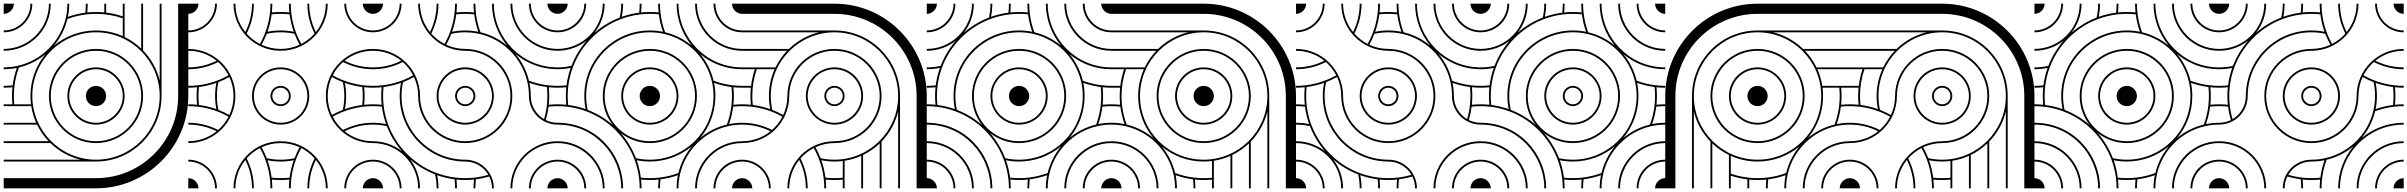

<svg xmlns="http://www.w3.org/2000/svg" viewBox="-20 -1020 13040 1040"><path d="M55 -1000H0V-945C30 -945 55 -970 55 -1000ZM855 -1000H845V-584C829.9 -646.3 798.2 -702.3 755 -746.9V-1000H745V-756.8C718.6 -782.1 688.2 -803.3 655 -819.4V-1000H645V-931.4C616.2 -941.1 586.1 -948 555 -951.7V-1000H545V-952.8C530.2 -954.3 515.2 -955 500 -955C483.1 -955 468 -954.2 452.6 -952.6C454.2 -968.2 455 -984 455 -1000H445C445 -983.6 444.1 -967.3 442.4 -951.4C409.7 -947.2 378 -939.6 347.9 -928.9C353.4 -956 355 -978.3 355 -1000H345C345 -976.7 343.1 -952.6 336.2 -922.2C306.3 -794.3 205.8 -693.3 77.8 -663.8C52.8 -658 26.8 -655 0 -655V-645C24.3 -645 48.1 -647.5 71.1 -652.1C60.4 -622 52.8 -590.3 48.6 -557.6C32.7 -555.9 16.4 -555 0 -555V-545C16 -545 31.9 -545.8 47.4 -547.4C45.8 -531.9 45 -516 45 -500C45 -484.8 45.7 -469.8 47.2 -455H0V-445H149.2C154.2 -413.4 163.2 -383.2 175.9 -355H0V-345H180.6C196.7 -311.8 217.9 -281.4 243.2 -255H0V-245H253.1C297.7 -201.8 353.7 -170.1 416 -155H0V-145H500C696 -145 855 -304 855 -500ZM155 -1000H145C145 -920 80 -855 0 -855V-845C85.6 -845 155 -914.4 155 -1000ZM255 -1000H245C245 -864.8 135.2 -755 0 -755V-745C140.8 -745 255 -859.2 255 -1000ZM555 -500C555 -530.4 530.4 -555 500 -555C469.6 -555 445 -530.4 445 -500C445 -469.6 469.6 -445 500 -445C530.4 -445 555 -469.6 555 -500ZM655 -500C655 -585.6 585.6 -655 500 -655C414.4 -655 345 -585.6 345 -500C345 -414.4 414.4 -345 500 -345C585.6 -345 655 -414.4 655 -500ZM645 -500C645 -420 580 -355 500 -355C420 -355 355 -420 355 -500C355 -580 420 -645 500 -645C580 -645 645 -580 645 -500ZM755 -500C755 -640.8 640.8 -755 500 -755C359.2 -755 245 -640.8 245 -500C245 -359.2 359.2 -245 500 -245C640.8 -245 755 -359.2 755 -500ZM745 -500C745 -364.8 635.2 -255 500 -255C364.8 -255 255 -364.8 255 -500C255 -635.2 364.8 -745 500 -745C635.2 -745 745 -635.2 745 -500ZM1000 -1000H945V-500C945 -254.4 745.6 -55 500 -55H0V0H500C776 0 1000 -224 1000 -500ZM226.6 -726.9C175.9 -666 145 -587.5 145 -500C145 -484.8 146 -469.7 147.8 -455H57.2C55.8 -469.8 55 -484.8 55 -500C55 -517.8 56 -535.3 58.1 -552.5C62.3 -588 70.6 -622.2 82.7 -654.7C136.5 -667.5 185.4 -692.6 226.6 -726.9ZM645 -920.8V-824.1C600.7 -844 551.6 -855 500 -855C414.5 -855 334.7 -824.4 272.4 -772.7C306.9 -814 332.2 -863.3 345.3 -917.3C377.8 -929.4 412 -937.7 447.5 -941.9C464.7 -944 481.2 -945 500 -945C550.8 -945 599.5 -936.5 645 -920.8ZM845 -500C845 -309.6 690.4 -155 500 -155C309.6 -155 155 -309.6 155 -500C155 -695.4 313.5 -845 500 -845C690.4 -845 845 -690.4 845 -500Z M1945 -1000C1945 -970 1970 -945 2000 -945V-1000ZM1000 -945C1030 -945 1055 -970 1055 -1000H1000ZM1000 0H1055C1055 -30 1030 -55 1000 -55ZM1945 0H2000V-55C1970 -55 1945 -30 1945 0ZM1245 0H1255C1255 -58.1 1275.2 -111.4 1309 -153.5C1332.1 -107.2 1345 -55.1 1345 0H1355C1355 -58.2 1340.9 -113.2 1316 -161.8C1336.2 -184.7 1360.6 -203.8 1388 -217.9C1424.3 -153.5 1445 -79.2 1445 0H1455C1455 -16 1454.2 -31.9 1452.6 -47.4C1468.1 -45.8 1484 -45 1500 -45C1516.9 -45 1532 -45.8 1547.4 -47.4C1545.8 -31.8 1545 -16 1545 0H1555C1555 -79.3 1575.7 -153.6 1612.1 -218.1C1639.5 -204 1663.9 -184.9 1684.1 -162C1659.1 -113.4 1645 -58.3 1645 0H1655C1655 -55.2 1668 -107.4 1691.1 -153.7C1724.9 -111.7 1745 -58.2 1745 0H1755C1755 -140.7 1641.8 -255 1500 -255C1359.2 -255 1245 -140.8 1245 0ZM1845 0H1855C1855 -80 1920 -145 2000 -145V-155C1914.4 -155 1845 -85.6 1845 0ZM1000 -145C1080 -145 1145 -80 1145 0H1155C1155 -85.6 1085.6 -155 1000 -155ZM1245 -1000C1245 -859.3 1358.2 -745 1500 -745C1640.8 -745 1755 -859.2 1755 -1000H1745C1745 -941.9 1724.8 -888.6 1691 -846.5C1667.9 -892.8 1655 -944.9 1655 -1000H1645C1645 -941.8 1659.1 -886.8 1684 -838.2C1663.8 -815.3 1639.4 -796.2 1612 -782.1C1575.7 -846.5 1555 -920.8 1555 -1000H1545C1545 -984 1545.8 -968.1 1547.4 -952.6C1531.9 -954.2 1516 -955 1500 -955C1483.1 -955 1468 -954.2 1452.6 -952.6C1454.2 -968.2 1455 -984 1455 -1000H1445C1445 -920.7 1424.3 -846.3 1387.9 -781.9C1360.5 -796 1336.1 -815.1 1315.9 -838C1340.9 -886.6 1355 -941.7 1355 -1000H1345C1345 -944.8 1332 -892.6 1308.9 -846.3C1275.1 -888.3 1255 -941.8 1255 -1000ZM1000 -845C1085.6 -845 1155 -914.4 1155 -1000H1145C1145 -920 1080 -855 1000 -855ZM1845 -1000C1845 -914.4 1914.4 -845 2000 -845V-855C1920 -855 1855 -920 1855 -1000ZM1000 -245C1140.8 -245 1255 -359.2 1255 -500C1255 -640.8 1140.8 -755 1000 -755V-745C1058.1 -745 1111.4 -724.8 1153.4 -691C1107.2 -667.9 1055.1 -655 1000 -655V-645C1058.2 -645 1113.2 -659.1 1161.8 -684C1184.7 -663.8 1203.8 -639.4 1217.9 -612C1153.5 -575.7 1079.2 -555 1000 -555V-545C1016 -545 1031.9 -545.8 1047.4 -547.4C1045.8 -531.8 1045 -516 1045 -500C1045 -484 1045.8 -468.1 1047.4 -452.6C1031.9 -454.2 1016 -455 1000 -455V-445C1079.2 -445 1153.5 -424.3 1217.9 -388C1203.8 -360.6 1184.7 -336.2 1161.8 -316C1113.2 -340.9 1058.2 -355 1000 -355V-345C1055.1 -345 1107.2 -332.1 1153.4 -309C1111.4 -275.2 1058.1 -255 1000 -255ZM1745 -500C1745 -359.2 1859.2 -245 2000 -245V-255C1941.9 -255 1888.6 -275.2 1846.5 -309C1892.8 -332.1 1944.9 -345 2000 -345V-355C1941.8 -355 1886.8 -340.9 1838.2 -316C1815.3 -336.2 1796.2 -360.6 1782.1 -388C1846.5 -424.3 1920.8 -445 2000 -445V-455C1984 -455 1968.1 -454.2 1952.6 -452.6C1954.2 -468.1 1955 -484 1955 -500C1955 -516 1954.2 -531.8 1952.6 -547.4C1968.1 -545.8 1984 -545 2000 -545V-555C1920.8 -555 1846.5 -575.7 1782.1 -612C1796.2 -639.4 1815.3 -663.8 1838.2 -684C1886.8 -659.1 1941.8 -645 2000 -645V-655C1944.9 -655 1892.8 -667.9 1846.5 -691C1888.6 -724.8 1941.9 -745 2000 -745V-755C1859.2 -755 1745 -640.8 1745 -500ZM1455 -500C1455 -525 1474.1 -545 1500 -545C1524.8 -545 1545 -524.8 1545 -500C1545 -475 1525.9 -455 1500 -455C1475.2 -455 1455 -475.2 1455 -500ZM1445 -500C1445 -469.6 1469.6 -445 1500 -445C1531.3 -445 1555 -469.8 1555 -500C1555 -530.4 1530.4 -555 1500 -555C1468.7 -555 1445 -530.2 1445 -500ZM1355 -500C1355 -580.1 1418.9 -645 1500 -645C1580 -645 1645 -580 1645 -500C1645 -419.9 1581.1 -355 1500 -355C1420 -355 1355 -420 1355 -500ZM1345 -500C1345 -414.4 1414.4 -345 1500 -345C1586.5 -345 1655 -414.5 1655 -500C1655 -585.6 1585.6 -655 1500 -655C1413.5 -655 1345 -585.5 1345 -500ZM1428.9 -152.1C1451.9 -147.5 1475.7 -145 1500 -145C1525.2 -145 1548.3 -147.5 1571.1 -152.1C1560.4 -122 1552.8 -90.3 1548.6 -57.6C1532.8 -55.9 1517.4 -55 1500 -55C1483.6 -55 1467.3 -55.9 1451.4 -57.6C1447.2 -90.3 1439.6 -122 1428.9 -152.1ZM1397 -222.3C1428.3 -236.9 1463.2 -245 1500 -245C1536.9 -245 1571.8 -236.9 1603.1 -222.5C1592.4 -203.5 1583.1 -183.7 1575.2 -163.2C1551 -157.8 1526.8 -155 1500 -155C1474.2 -155 1449 -157.8 1424.8 -163.2C1416.9 -183.7 1407.6 -203.4 1397 -222.3ZM1055 -500C1055 -516.4 1055.9 -532.7 1057.6 -548.6C1090.3 -552.8 1122 -560.4 1152.1 -571.1C1147.5 -548.1 1145 -524.3 1145 -500C1145 -475.7 1147.5 -451.9 1152.1 -428.9C1122 -439.6 1090.3 -447.2 1057.6 -451.4C1055.9 -467.3 1055 -483.6 1055 -500ZM1155 -500C1155 -525.8 1157.8 -551 1163.2 -575.2C1183.7 -583.1 1203.4 -592.4 1222.3 -603C1236.9 -571.7 1245 -536.8 1245 -500C1245 -463.2 1236.9 -428.3 1222.3 -397C1203.4 -407.6 1183.7 -416.9 1163.2 -424.8C1157.8 -449 1155 -474.2 1155 -500ZM1428.9 -847.9C1439.6 -878 1447.2 -909.7 1451.4 -942.4C1467.2 -944.1 1482.6 -945 1500 -945C1516.4 -945 1532.7 -944.1 1548.6 -942.4C1552.8 -909.7 1560.4 -878 1571.1 -847.9C1548.1 -852.5 1524.3 -855 1500 -855C1474.8 -855 1451.7 -852.5 1428.9 -847.9ZM1396.9 -777.5C1407.6 -796.5 1416.9 -816.3 1424.8 -836.8C1449 -842.2 1473.2 -845 1500 -845C1525.8 -845 1551 -842.2 1575.2 -836.8C1583.1 -816.3 1592.4 -796.6 1603 -777.7C1571.7 -763.1 1536.8 -755 1500 -755C1463.1 -755 1428.2 -763.1 1396.9 -777.5ZM1755 -500C1755 -536.8 1763.1 -571.7 1777.7 -603C1796.6 -592.4 1816.3 -583.1 1836.8 -575.2C1842.2 -551 1845 -525.8 1845 -500C1845 -474.2 1842.2 -449 1836.8 -424.8C1816.3 -416.9 1796.6 -407.6 1777.7 -397C1763.1 -428.3 1755 -463.2 1755 -500ZM1847.9 -428.9C1852.5 -451.9 1855 -475.7 1855 -500C1855 -524.3 1852.5 -548.1 1847.9 -571.1C1878 -560.4 1909.7 -552.8 1942.4 -548.6C1944.1 -532.7 1945 -516.4 1945 -500C1945 -483.6 1944.1 -467.3 1942.4 -451.4C1909.7 -447.2 1878 -439.6 1847.9 -428.9Z M2055 0C2055 -30 2030 -55 2000 -55V0ZM3000 -55C2970 -55 2945 -30 2945 0H3000ZM3000 -1000H2945C2945 -970 2970 -945 3000 -945ZM2055 -1000H2000V-945C2030 -945 2055 -970 2055 -1000ZM3000 -655C2809.6 -655 2655 -809.6 2655 -1000H2645C2645 -913.4 2676.1 -834 2727.7 -772.3C2686.3 -807 2636.9 -832.4 2582.7 -845.3C2564.8 -893.5 2555 -945.6 2555 -1000H2545C2545 -984 2545.8 -968.2 2547.4 -952.6C2531.8 -954.2 2516 -955 2500 -955C2484 -955 2468.1 -954.2 2452.6 -952.6C2454.2 -968.1 2455 -984 2455 -1000H2445C2445 -920.8 2424.3 -846.5 2388 -782.1C2360.6 -796.2 2336.2 -815.3 2316 -838.2C2340.9 -886.8 2355 -941.8 2355 -1000H2345C2345 -944.9 2332.1 -892.8 2309 -846.5C2275.2 -888.6 2255 -941.9 2255 -1000H2245C2245 -859.2 2359.2 -745 2500 -745C2635.2 -745 2745 -635.2 2745 -500C2745 -364.8 2635.2 -255 2500 -255C2364.8 -255 2255 -364.8 2255 -500C2255 -640.8 2140.8 -755 2000 -755V-745C2058.1 -745 2111.4 -724.8 2153.5 -691C2107.2 -667.9 2055.1 -655 2000 -655V-645C2058.2 -645 2113.2 -659.1 2161.8 -684C2184.7 -663.8 2203.8 -639.4 2217.9 -612C2153.5 -575.7 2079.2 -555 2000 -555V-545C2016 -545 2031.8 -545.8 2047.4 -547.4C2045.8 -531.9 2045 -516 2045 -500C2045 -484 2045.8 -468.1 2047.4 -452.6C2031.8 -454.2 2016 -455 2000 -455V-445C2016.4 -445 2032.7 -444.1 2048.6 -442.4C2052.8 -409.7 2060.4 -378 2071.1 -347.9C2048.1 -352.5 2024.3 -355 2000 -355V-345C2025.8 -345 2051 -342.2 2075.2 -336.8C2094.6 -286.4 2122.7 -240.3 2157.6 -200.4C2114.2 -234.6 2059.5 -255 2000 -255V-245C2135.2 -245 2245 -135.2 2245 0H2255C2255 -59.5 2234.6 -114.2 2200.4 -157.6C2240.3 -122.7 2286.4 -94.6 2336.8 -75.2C2342.2 -51 2345 -25.8 2345 0H2355C2355 -24.3 2352.5 -48.1 2347.9 -71.1C2378 -60.4 2409.7 -52.8 2442.4 -48.6C2444.1 -32.7 2445 -16.4 2445 0H2455C2455 -16 2454.2 -31.8 2452.6 -47.4C2468.1 -45.8 2484 -45 2500 -45C2516 -45 2531.9 -45.8 2547.4 -47.4C2545.8 -31.9 2545 -16 2545 0H2555C2555 -16.4 2555.9 -32.7 2557.6 -48.6C2582.5 -51.8 2606.7 -56.9 2630.2 -63.9C2639.7 -44.6 2645 -22.9 2645 0H2655C2655 -85.6 2585.6 -155 2500 -155C2309.6 -155 2155 -309.6 2155 -500C2155 -525.8 2157.8 -551 2163.2 -575.2C2183.7 -583.1 2203.4 -592.4 2222.3 -603C2236.9 -571.7 2245 -536.8 2245 -500C2245 -359.2 2359.2 -245 2500 -245C2640.8 -245 2755 -359.2 2755 -500C2755 -640.8 2640.8 -755 2500 -755C2463.2 -755 2428.3 -763.1 2397 -777.7C2407.6 -796.6 2416.9 -816.3 2424.8 -836.8C2449 -842.2 2474.2 -845 2500 -845C2663.8 -845 2801 -730.7 2836.2 -577.6C2842 -552.7 2845 -526.7 2845 -500C2845 -414.4 2914.4 -345 3000 -345V-355C2977.1 -355 2955.4 -360.3 2936.1 -369.8C2943.1 -393.3 2948.2 -417.5 2951.4 -442.4C2967.3 -444.1 2983.6 -445 3000 -445V-455C2984 -455 2968.1 -454.2 2952.6 -452.6C2954.2 -468.2 2955 -484 2955 -500C2955 -516 2954.2 -531.9 2952.6 -547.4C2968.1 -545.8 2984 -545 3000 -545V-555C2945.6 -555 2893.5 -564.8 2845.3 -582.7C2832.4 -636.9 2807 -686.3 2772.3 -727.7C2833.9 -676.1 2913.4 -645 3000 -645ZM3000 -155C2914.4 -155 2845 -85.6 2845 0H2855C2855 -80 2920 -145 3000 -145ZM3000 -255C2859.2 -255 2745 -140.8 2745 0H2755C2755 -135.2 2864.8 -245 3000 -245ZM2155 0C2155 -85.6 2085.6 -155 2000 -155V-145C2080 -145 2145 -80 2145 0ZM2155 -1000H2145C2145 -920 2080 -855 2000 -855V-845C2085.6 -845 2155 -914.4 2155 -1000ZM3000 -855C2920 -855 2855 -920 2855 -1000H2845C2845 -914.4 2914.4 -845 3000 -845ZM3000 -755C2864.8 -755 2755 -864.8 2755 -1000H2745C2745 -859.2 2859.2 -745 3000 -745ZM2555 -500C2555 -530.4 2530.4 -555 2500 -555C2469.6 -555 2445 -530.4 2445 -500C2445 -469.6 2469.6 -445 2500 -445C2530.4 -445 2555 -469.6 2555 -500ZM2545 -500C2545 -475.2 2524.8 -455 2500 -455C2475.2 -455 2455 -475.2 2455 -500C2455 -524.8 2475.2 -545 2500 -545C2524.8 -545 2545 -524.8 2545 -500ZM2655 -500C2655 -585.6 2585.6 -655 2500 -655C2414.4 -655 2345 -585.6 2345 -500C2345 -414.4 2414.4 -345 2500 -345C2585.6 -345 2655 -414.4 2655 -500ZM2645 -500C2645 -420 2580 -355 2500 -355C2420 -355 2355 -420 2355 -500C2355 -580 2420 -645 2500 -645C2580 -645 2645 -580 2645 -500ZM2625.3 -72.9C2585.6 -61.3 2543.5 -55 2500 -55C2254.4 -55 2055 -254.4 2055 -500C2055 -516.4 2055.9 -532.7 2057.6 -548.6C2090.3 -552.8 2122 -560.4 2152.1 -571.1C2147.5 -548.1 2145 -524.3 2145 -500C2145 -304 2304 -145 2500 -145C2553.5 -145 2600.2 -116 2625.3 -72.9ZM2571.1 -847.9C2548.1 -852.5 2524.3 -855 2500 -855C2475.7 -855 2451.9 -852.5 2428.9 -847.9C2439.6 -878 2447.2 -909.7 2451.4 -942.4C2467.3 -944.1 2483.6 -945 2500 -945C2516.4 -945 2532.7 -944.1 2548.6 -942.4C2552.8 -909.7 2560.4 -878 2571.1 -847.9ZM2945 -500C2945 -456.5 2938.7 -414.4 2927.1 -374.7C2884 -399.8 2855 -446.5 2855 -500C2855 -524.3 2852.5 -548.1 2847.9 -571.1C2878 -560.4 2909.7 -552.8 2942.4 -548.6C2944.1 -532.7 2945 -516.4 2945 -500Z M3945 -1000C3945 -970 3970 -945 4000 -945V-1000ZM3000 -945C3030 -945 3055 -970 3055 -1000H3000ZM3000 0H3055C3055 -30 3030 -55 3000 -55ZM3945 0H4000V-55C3970 -55 3945 -30 3945 0ZM3000 -445C3018 -445 3035.3 -444 3052.5 -441.9C3088.9 -437.6 3124 -429 3157.2 -416.4C3282.2 -369.2 3373.6 -270.5 3416.4 -157.2C3429 -124 3437.6 -88.9 3441.9 -52.5C3444 -35.3 3445 -18 3445 0H3455C3455 -16 3454.2 -31.9 3452.6 -47.4C3468.1 -45.8 3484 -45 3500 -45C3516 -45 3531.9 -45.8 3547.4 -47.4C3545.8 -31.9 3545 -16 3545 0H3555C3555 -16 3555.9 -32.7 3557.6 -48.6C3590.3 -52.8 3622 -60.4 3652.1 -71.1C3646.6 -44 3645 -22 3645 0H3655C3655 -23 3656.9 -47.4 3663.8 -77.8C3693.7 -205.7 3794.2 -306.7 3922.2 -336.2C3947.2 -342 3973 -345 4000 -345V-355C3976 -355 3951.9 -352.5 3928.9 -347.9C3939.6 -378 3947.2 -409.7 3951.4 -442.4C3967.3 -444.1 3984 -445 4000 -445V-455C3984 -455 3968.1 -454.2 3952.6 -452.6C3954.2 -468.1 3955 -484 3955 -500C3955 -516 3954.2 -531.9 3952.6 -547.4C3968.1 -545.8 3984 -545 4000 -545V-555C3982 -555 3964.7 -556 3947.5 -558.1C3912 -562.3 3877.8 -570.6 3845.3 -582.7C3832.4 -636.7 3807.1 -686 3772.6 -727.3C3833.5 -676.2 3912 -645 4000 -645V-655C3805 -655 3655 -815 3655 -1000H3645C3645 -915 3675.8 -834.5 3727.9 -772.1C3686.5 -806.9 3637 -832.3 3582.7 -845.3C3570.6 -877.8 3562.3 -912 3558.1 -947.5C3556 -964.7 3555 -982 3555 -1000H3545C3545 -984 3545.8 -968.1 3547.4 -952.6C3531.9 -954.2 3516 -955 3500 -955C3484 -955 3468.1 -954.2 3452.6 -952.6C3454.2 -968.1 3455 -984 3455 -1000H3445C3445 -984 3444.1 -967.3 3442.4 -951.4C3409.7 -947.2 3378 -939.6 3347.9 -928.9C3352.5 -951.9 3355 -976 3355 -1000H3345C3345 -974 3342.2 -949 3336.8 -924.8C3286.4 -905.4 3240.3 -877.3 3200.4 -842.4C3234.6 -885.8 3255 -941 3255 -1000H3245C3245 -865 3135 -755 3000 -755V-745C3059 -745 3114.2 -765.4 3157.6 -799.6C3122.7 -759.7 3094.6 -713.6 3075.2 -663.2C3051 -657.8 3026 -655 3000 -655V-645C3024 -645 3048.1 -647.5 3071.1 -652.1C3060.4 -622 3052.8 -590.3 3048.6 -557.6C3032.7 -555.9 3016 -555 3000 -555V-545C3016 -545 3031.9 -545.8 3047.4 -547.4C3045.8 -531.9 3045 -516 3045 -500C3045 -484 3045.8 -468.1 3047.4 -452.6C3031.9 -454.2 3016 -455 3000 -455ZM3845 -1000C3845 -914 3914 -845 4000 -845V-855C3920 -855 3855 -920 3855 -1000ZM3745 -1000C3745 -859 3859 -745 4000 -745V-755C3865 -755 3755 -865 3755 -1000ZM3000 -845C3086 -845 3155 -914 3155 -1000H3145C3145 -920 3080 -855 3000 -855ZM3000 -145C3080 -145 3145 -80 3145 0H3155C3155 -86 3086 -155 3000 -155ZM3000 -245C3135 -245 3245 -135 3245 0H3255C3255 -141 3141 -255 3000 -255ZM3000 -345C3200 -345 3345 -181 3345 0H3355C3355 -187 3206 -355 3000 -355ZM3845 0H3855C3855 -80 3920 -145 4000 -145V-155C3914 -155 3845 -86 3845 0ZM3745 0H3755C3755 -135 3865 -245 4000 -245V-255C3859 -255 3745 -141 3745 0ZM3445 -500C3445 -469.6 3469.6 -445 3500 -445C3530.4 -445 3555 -469.6 3555 -500C3555 -530.4 3530.4 -555 3500 -555C3469.6 -555 3445 -530.4 3445 -500ZM3355 -500C3355 -580 3420 -645 3500 -645C3580 -645 3645 -580 3645 -500C3645 -420 3580 -355 3500 -355C3420 -355 3355 -420 3355 -500ZM3345 -500C3345 -414.4 3414.4 -345 3500 -345C3585.6 -345 3655 -414.4 3655 -500C3655 -585.6 3585.6 -655 3500 -655C3414.4 -655 3345 -585.6 3345 -500ZM3255 -500C3255 -635.2 3364.8 -745 3500 -745C3635.2 -745 3745 -635.2 3745 -500C3745 -364.8 3635.2 -255 3500 -255C3364.8 -255 3255 -364.8 3255 -500ZM3155 -500C3155 -695.4 3314.5 -845 3500 -845C3526.8 -845 3552.8 -842 3577.8 -836.2C3705.8 -806.7 3806.7 -705.8 3836.2 -577.8C3842 -552.8 3845 -526.8 3845 -500C3845 -304.6 3685.5 -155 3500 -155C3474.2 -155 3449 -157.8 3424.8 -163.2C3405.9 -212.4 3377.9 -258.9 3342.2 -299.7C3385.6 -265.5 3440.4 -245 3500 -245C3640.8 -245 3755 -359.2 3755 -500C3755 -640.8 3640.8 -755 3500 -755C3359.2 -755 3245 -640.8 3245 -500C3245 -440.5 3265.4 -385.8 3299.6 -342.4C3260.4 -376.7 3214.6 -405 3163.2 -424.8C3157.8 -449 3155 -474.2 3155 -500ZM3772.4 -272.3C3823.6 -333.2 3855 -412.1 3855 -500C3855 -524.3 3852.5 -548.1 3847.9 -571.1C3878 -560.4 3909.7 -552.8 3942.4 -548.6C3944.1 -532.7 3945 -516.4 3945 -500C3945 -482.2 3944 -464.7 3941.9 -447.5C3937.7 -412 3929.4 -377.8 3917.3 -345.3C3863.1 -332.4 3813.7 -306.9 3772.4 -272.3ZM3428.9 -152.1C3451.9 -147.5 3475.7 -145 3500 -145C3585.7 -145 3666 -176 3728.5 -228.4C3693.5 -186.9 3667.9 -137.2 3654.7 -82.7C3622.2 -70.6 3588 -62.3 3552.5 -58.1C3535.3 -56 3517.8 -55 3500 -55C3483.6 -55 3467.3 -55.9 3451.4 -57.6C3447.2 -90.3 3439.6 -122 3428.9 -152.1ZM3055 -500C3055 -517.8 3056 -535.3 3058.1 -552.5C3062.4 -588.9 3071 -624 3083.6 -657.2C3128.7 -776.4 3223.6 -871.3 3342.8 -916.4C3376 -929 3411.1 -937.6 3447.5 -941.9C3464.7 -944 3482.2 -945 3500 -945C3516.4 -945 3532.7 -944.1 3548.6 -942.4C3552.8 -909.7 3560.4 -878 3571.1 -847.9C3548.1 -852.5 3524.3 -855 3500 -855C3309.1 -855 3145 -701 3145 -500C3145 -475.7 3147.5 -451.9 3152.1 -428.9C3122 -439.6 3090.3 -447.2 3057.6 -451.4C3055.9 -467.3 3055 -483.6 3055 -500Z M4000 -55V0H4055C4055 -30 4030 -55 4000 -55ZM4500 -555C4469.6 -555 4445 -530.4 4445 -500C4445 -469.6 4469.6 -445 4500 -445C4530.4 -445 4555 -469.6 4555 -500C4555 -530.4 4530.4 -555 4500 -555ZM4500 -545C4524.8 -545 4545 -524.8 4545 -500C4545 -475.2 4524.8 -455 4500 -455C4475.2 -455 4455 -475.2 4455 -500C4455 -524.8 4475.2 -545 4500 -545ZM4500 -655C4414.4 -655 4345 -585.6 4345 -500C4345 -414.4 4414.4 -345 4500 -345C4585.6 -345 4655 -414.4 4655 -500C4655 -585.6 4585.6 -655 4500 -655ZM4500 -645C4580 -645 4645 -580 4645 -500C4645 -420 4580 -355 4500 -355C4420 -355 4355 -420 4355 -500C4355 -580 4420 -645 4500 -645ZM4000 -855V-845H4416C4353.7 -829.9 4297.7 -798.2 4253.1 -755H4000V-745H4243.2C4217.9 -718.6 4196.7 -688.2 4180.6 -655H4000V-645H4068.6C4058.9 -616.2 4052 -586.1 4048.3 -555H4000V-545H4047.2C4045.7 -530.2 4045 -515.2 4045 -500C4045 -484 4045.8 -468.2 4047.4 -452.6C4031.9 -454.2 4016 -455 4000 -455V-445C4079.2 -445 4153.5 -424.3 4217.9 -388C4203.8 -360.6 4184.7 -336.2 4161.8 -316C4113.2 -340.9 4058.2 -355 4000 -355V-345C4055.1 -345 4107.2 -332.1 4153.5 -309C4111.4 -275.2 4058.1 -255 4000 -255V-245C4140.8 -245 4255 -359.2 4255 -500C4255 -635.2 4364.8 -745 4500 -745C4635.2 -745 4745 -635.2 4745 -500C4745 -364.8 4635.2 -255 4500 -255C4359.2 -255 4245 -140.8 4245 0H4255C4255 -58.1 4275.2 -111.4 4309 -153.5C4332.1 -107.2 4345 -55.1 4345 0H4355C4355 -58.2 4340.9 -113.2 4316 -161.8C4336.2 -184.7 4360.6 -203.8 4388 -217.9C4424.3 -153.5 4445 -79.2 4445 0H4455C4455 -16 4454.2 -31.9 4452.6 -47.4C4468.1 -45.8 4484 -45 4500 -45C4515.2 -45 4530.2 -45.7 4545 -47.2V0H4555V-149.2C4586.6 -154.2 4616.8 -163.2 4645 -175.9V0H4655V-180.6C4688.2 -196.7 4718.6 -217.9 4745 -243.2V0H4755V-253.1C4798.2 -297.7 4829.9 -353.7 4845 -416V0H4855V-500C4855 -696 4696 -855 4500 -855ZM4000 -1000V-945H4500C4745.6 -945 4945 -745.6 4945 -500V0H5000V-500C5000 -776 4776 -1000 4500 -1000ZM4079.2 -645H4175.9C4156 -600.7 4145 -551.6 4145 -500C4145 -475.7 4147.5 -451.9 4152.1 -428.9C4122 -439.6 4090.3 -447.2 4057.6 -451.4C4055.9 -467.3 4055 -483.6 4055 -500C4055 -550.8 4063.5 -599.5 4079.2 -645ZM4500 -845C4690.4 -845 4845 -690.4 4845 -500C4845 -309.6 4690.4 -155 4500 -155C4474.2 -155 4449 -157.8 4424.8 -163.2C4416.9 -183.7 4407.6 -203.4 4397 -222.3C4428.3 -236.9 4463.2 -245 4500 -245C4640.8 -245 4755 -359.2 4755 -500C4755 -640.8 4640.8 -755 4500 -755C4359.2 -755 4245 -640.8 4245 -500C4245 -463.2 4236.9 -428.3 4222.3 -397C4203.4 -407.6 4183.7 -416.9 4163.2 -424.8C4157.8 -449 4155 -474.2 4155 -500C4155 -690.4 4309.6 -845 4500 -845ZM4428.9 -152.1C4451.9 -147.5 4475.7 -145 4500 -145C4515.2 -145 4530.3 -146 4545 -147.8V-57.2C4530.2 -55.8 4515.2 -55 4500 -55C4483.6 -55 4467.3 -55.9 4451.4 -57.6C4447.2 -90.3 4439.6 -122 4428.9 -152.1ZM4000 -155V-145C4080 -145 4145 -80 4145 0H4155C4155 -85.6 4085.6 -155 4000 -155Z M5945 -1000C5945 -970 5970 -945 6000 -945V-1000ZM5000 -945C5030 -945 5055 -970 5055 -1000H5000ZM5000 0H5055C5055 -30 5030 -55 5000 -55ZM5945 0H6000V-55C5970 -55 5945 -30 5945 0ZM5000 -445C5018 -445 5035.3 -444 5052.5 -441.9C5088.9 -437.6 5124 -429 5157.2 -416.4C5282.2 -369.2 5373.6 -270.5 5416.4 -157.2C5429 -124 5437.6 -88.9 5441.9 -52.5C5444 -35.3 5445 -18 5445 0H5455C5455 -16 5454.2 -31.9 5452.6 -47.4C5468.1 -45.8 5484 -45 5500 -45C5516 -45 5531.9 -45.8 5547.4 -47.4C5545.8 -31.9 5545 -16 5545 0H5555C5555 -16 5555.9 -32.7 5557.6 -48.6C5590.3 -52.8 5622 -60.4 5652.1 -71.1C5646.6 -44 5645 -22 5645 0H5655C5655 -23 5656.9 -47.4 5663.8 -77.8C5693.7 -205.7 5794.2 -306.7 5922.2 -336.2C5947.2 -342 5973 -345 6000 -345V-355C5976 -355 5951.9 -352.5 5928.9 -347.9C5939.6 -378 5947.2 -409.7 5951.4 -442.4C5967.3 -444.1 5984 -445 6000 -445V-455C5984 -455 5968.1 -454.2 5952.6 -452.6C5954.2 -468.1 5955 -484 5955 -500C5955 -516 5954.2 -531.9 5952.6 -547.4C5968.1 -545.8 5984 -545 6000 -545V-555C5982 -555 5964.7 -556 5947.5 -558.1C5912 -562.3 5877.8 -570.6 5845.3 -582.7C5832.4 -636.7 5807.1 -686 5772.6 -727.3C5833.5 -676.2 5912 -645 6000 -645V-655C5805 -655 5655 -815 5655 -1000H5645C5645 -915 5675.8 -834.5 5727.9 -772.1C5686.5 -806.9 5637 -832.3 5582.7 -845.3C5570.6 -877.8 5562.3 -912 5558.1 -947.5C5556 -964.7 5555 -982 5555 -1000H5545C5545 -984 5545.8 -968.1 5547.4 -952.6C5531.9 -954.2 5516 -955 5500 -955C5484 -955 5468.1 -954.2 5452.6 -952.6C5454.2 -968.1 5455 -984 5455 -1000H5445C5445 -984 5444.1 -967.3 5442.4 -951.4C5409.7 -947.2 5378 -939.6 5347.9 -928.9C5352.5 -951.9 5355 -976 5355 -1000H5345C5345 -974 5342.2 -949 5336.8 -924.8C5286.4 -905.4 5240.3 -877.3 5200.4 -842.4C5234.6 -885.8 5255 -941 5255 -1000H5245C5245 -865 5135 -755 5000 -755V-745C5059 -745 5114.2 -765.4 5157.6 -799.6C5122.7 -759.7 5094.6 -713.6 5075.2 -663.2C5051 -657.8 5026 -655 5000 -655V-645C5024 -645 5048.1 -647.5 5071.1 -652.1C5060.4 -622 5052.8 -590.3 5048.6 -557.6C5032.7 -555.9 5016 -555 5000 -555V-545C5016 -545 5031.9 -545.8 5047.4 -547.4C5045.8 -531.9 5045 -516 5045 -500C5045 -484 5045.8 -468.1 5047.4 -452.6C5031.9 -454.2 5016 -455 5000 -455ZM5845 -1000C5845 -914 5914 -845 6000 -845V-855C5920 -855 5855 -920 5855 -1000ZM5745 -1000C5745 -859 5859 -745 6000 -745V-755C5865 -755 5755 -865 5755 -1000ZM5000 -845C5086 -845 5155 -914 5155 -1000H5145C5145 -920 5080 -855 5000 -855ZM5000 -145C5080 -145 5145 -80 5145 0H5155C5155 -86 5086 -155 5000 -155ZM5000 -245C5135 -245 5245 -135 5245 0H5255C5255 -141 5141 -255 5000 -255ZM5000 -345C5200 -345 5345 -181 5345 0H5355C5355 -187 5206 -355 5000 -355ZM5845 0H5855C5855 -80 5920 -145 6000 -145V-155C5914 -155 5845 -86 5845 0ZM5745 0H5755C5755 -135 5865 -245 6000 -245V-255C5859 -255 5745 -141 5745 0ZM5445 -500C5445 -469.6 5469.6 -445 5500 -445C5530.4 -445 5555 -469.6 5555 -500C5555 -530.4 5530.4 -555 5500 -555C5469.6 -555 5445 -530.4 5445 -500ZM5355 -500C5355 -580 5420 -645 5500 -645C5580 -645 5645 -580 5645 -500C5645 -420 5580 -355 5500 -355C5420 -355 5355 -420 5355 -500ZM5345 -500C5345 -414.4 5414.4 -345 5500 -345C5585.6 -345 5655 -414.4 5655 -500C5655 -585.6 5585.6 -655 5500 -655C5414.4 -655 5345 -585.6 5345 -500ZM5255 -500C5255 -635.2 5364.8 -745 5500 -745C5635.2 -745 5745 -635.2 5745 -500C5745 -364.8 5635.2 -255 5500 -255C5364.8 -255 5255 -364.8 5255 -500ZM5155 -500C5155 -695.4 5314.5 -845 5500 -845C5526.8 -845 5552.8 -842 5577.8 -836.2C5705.8 -806.7 5806.7 -705.8 5836.2 -577.8C5842 -552.8 5845 -526.8 5845 -500C5845 -304.6 5685.5 -155 5500 -155C5474.2 -155 5449 -157.8 5424.8 -163.2C5405.9 -212.4 5377.9 -258.9 5342.2 -299.7C5385.6 -265.5 5440.4 -245 5500 -245C5640.8 -245 5755 -359.2 5755 -500C5755 -640.8 5640.8 -755 5500 -755C5359.2 -755 5245 -640.8 5245 -500C5245 -440.5 5265.4 -385.8 5299.6 -342.4C5260.4 -376.7 5214.6 -405 5163.2 -424.8C5157.8 -449 5155 -474.2 5155 -500ZM5772.4 -272.3C5823.6 -333.2 5855 -412.1 5855 -500C5855 -524.3 5852.5 -548.1 5847.9 -571.1C5878 -560.4 5909.7 -552.8 5942.4 -548.6C5944.1 -532.7 5945 -516.4 5945 -500C5945 -482.2 5944 -464.7 5941.9 -447.5C5937.7 -412 5929.4 -377.8 5917.3 -345.3C5863.1 -332.4 5813.7 -306.9 5772.4 -272.3ZM5428.9 -152.1C5451.9 -147.5 5475.7 -145 5500 -145C5585.7 -145 5666 -176 5728.5 -228.4C5693.5 -186.9 5667.9 -137.2 5654.7 -82.7C5622.2 -70.6 5588 -62.3 5552.5 -58.1C5535.3 -56 5517.8 -55 5500 -55C5483.6 -55 5467.3 -55.9 5451.4 -57.6C5447.2 -90.3 5439.6 -122 5428.9 -152.1ZM5055 -500C5055 -517.8 5056 -535.3 5058.1 -552.5C5062.4 -588.9 5071 -624 5083.6 -657.2C5128.7 -776.4 5223.6 -871.3 5342.8 -916.4C5376 -929 5411.1 -937.6 5447.5 -941.9C5464.7 -944 5482.2 -945 5500 -945C5516.4 -945 5532.7 -944.1 5548.6 -942.4C5552.8 -909.7 5560.4 -878 5571.1 -847.9C5548.1 -852.5 5524.3 -855 5500 -855C5309.1 -855 5145 -701 5145 -500C5145 -475.7 5147.5 -451.9 5152.1 -428.9C5122 -439.6 5090.3 -447.2 5057.6 -451.4C5055.9 -467.3 5055 -483.6 5055 -500Z M6000 -55V0H6055C6055 -30 6030 -55 6000 -55ZM6000 -855V-845H6416C6353.7 -829.9 6297.7 -798.2 6253.1 -755H6000V-745H6243.2C6217.9 -718.6 6196.7 -688.2 6180.6 -655H6000V-645H6068.6C6058.9 -616.2 6052 -586.1 6048.3 -555H6000V-545H6047.2C6045.7 -530.2 6045 -515.2 6045 -500C6045 -483.1 6045.8 -468 6047.4 -452.6C6031.8 -454.2 6016 -455 6000 -455V-445C6016.4 -445 6032.7 -444.1 6048.6 -442.4C6052.8 -409.7 6060.4 -378 6071.1 -347.9C6044 -353.4 6021.7 -355 6000 -355V-345C6023.3 -345 6047.4 -343.1 6077.8 -336.2C6205.7 -306.3 6306.7 -205.8 6336.2 -77.8C6342 -52.8 6345 -26.8 6345 0H6355C6355 -24.3 6352.5 -48.1 6347.9 -71.1C6378 -60.4 6409.7 -52.8 6442.4 -48.6C6444.1 -32.7 6445 -16.4 6445 0H6455C6455 -16 6454.2 -31.9 6452.6 -47.4C6468.1 -45.8 6484 -45 6500 -45C6515.2 -45 6530.2 -45.7 6545 -47.2V0H6555V-149.2C6586.6 -154.2 6616.8 -163.2 6645 -175.9V0H6655V-180.6C6688.2 -196.7 6718.6 -217.9 6745 -243.2V0H6755V-253.1C6798.2 -297.7 6829.9 -353.7 6845 -416V0H6855V-500C6855 -696 6696 -855 6500 -855ZM6000 -155V-145C6080 -145 6145 -80 6145 0H6155C6155 -85.6 6085.6 -155 6000 -155ZM6000 -255V-245C6135.2 -245 6245 -135.2 6245 0H6255C6255 -140.8 6140.8 -255 6000 -255ZM6500 -555C6469.6 -555 6445 -530.4 6445 -500C6445 -469.6 6469.6 -445 6500 -445C6530.4 -445 6555 -469.6 6555 -500C6555 -530.4 6530.4 -555 6500 -555ZM6500 -655C6414.4 -655 6345 -585.6 6345 -500C6345 -414.4 6414.4 -345 6500 -345C6585.6 -345 6655 -414.4 6655 -500C6655 -585.6 6585.6 -655 6500 -655ZM6500 -645C6580 -645 6645 -580 6645 -500C6645 -420 6580 -355 6500 -355C6420 -355 6355 -420 6355 -500C6355 -580 6420 -645 6500 -645ZM6500 -755C6359.2 -755 6245 -640.8 6245 -500C6245 -359.2 6359.2 -245 6500 -245C6640.8 -245 6755 -359.2 6755 -500C6755 -640.8 6640.8 -755 6500 -755ZM6500 -745C6635.2 -745 6745 -635.2 6745 -500C6745 -364.8 6635.2 -255 6500 -255C6364.8 -255 6255 -364.8 6255 -500C6255 -635.2 6364.8 -745 6500 -745ZM6000 -1000V-945H6500C6745.6 -945 6945 -745.6 6945 -500V0H7000V-500C7000 -776 6776 -1000 6500 -1000ZM6273.1 -226.6C6334 -175.9 6412.5 -145 6500 -145C6515.2 -145 6530.3 -146 6545 -147.8V-57.2C6530.2 -55.8 6515.2 -55 6500 -55C6482.2 -55 6464.7 -56 6447.5 -58.1C6412 -62.3 6377.8 -70.6 6345.3 -82.7C6332.5 -136.5 6307.4 -185.4 6273.1 -226.6ZM6079.2 -645H6175.9C6156 -600.7 6145 -551.6 6145 -500C6145 -414.5 6175.6 -334.7 6227.3 -272.4C6186 -306.9 6136.7 -332.2 6082.7 -345.3C6070.6 -377.8 6062.3 -412 6058.1 -447.5C6056 -464.7 6055 -481.2 6055 -500C6055 -550.8 6063.5 -599.5 6079.2 -645ZM6500 -845C6690.4 -845 6845 -690.4 6845 -500C6845 -309.6 6690.4 -155 6500 -155C6304.6 -155 6155 -313.5 6155 -500C6155 -690.4 6309.6 -845 6500 -845Z M7055 0C7055 -30 7030 -55 7000 -55V0ZM8000 -55C7970 -55 7945 -30 7945 0H8000ZM8000 -1000H7945C7945 -970 7970 -945 8000 -945ZM7055 -1000H7000V-945C7030 -945 7055 -970 7055 -1000ZM8000 -655C7809.6 -655 7655 -809.6 7655 -1000H7645C7645 -913.4 7676.1 -834 7727.7 -772.3C7686.3 -807 7636.9 -832.4 7582.7 -845.3C7564.8 -893.5 7555 -945.6 7555 -1000H7545C7545 -984 7545.8 -968.2 7547.4 -952.6C7531.8 -954.2 7516 -955 7500 -955C7484 -955 7468.1 -954.2 7452.6 -952.6C7454.2 -968.1 7455 -984 7455 -1000H7445C7445 -920.8 7424.3 -846.5 7388 -782.1C7360.6 -796.2 7336.2 -815.3 7316 -838.2C7340.9 -886.8 7355 -941.8 7355 -1000H7345C7345 -944.9 7332.1 -892.8 7309 -846.5C7275.2 -888.6 7255 -941.9 7255 -1000H7245C7245 -859.2 7359.2 -745 7500 -745C7635.2 -745 7745 -635.2 7745 -500C7745 -364.8 7635.2 -255 7500 -255C7364.8 -255 7255 -364.8 7255 -500C7255 -640.8 7140.8 -755 7000 -755V-745C7058.1 -745 7111.4 -724.8 7153.5 -691C7107.2 -667.9 7055.1 -655 7000 -655V-645C7058.2 -645 7113.2 -659.1 7161.8 -684C7184.7 -663.8 7203.8 -639.4 7217.9 -612C7153.5 -575.7 7079.2 -555 7000 -555V-545C7016 -545 7031.8 -545.8 7047.4 -547.4C7045.8 -531.9 7045 -516 7045 -500C7045 -484 7045.8 -468.1 7047.4 -452.6C7031.8 -454.2 7016 -455 7000 -455V-445C7016.4 -445 7032.7 -444.1 7048.6 -442.4C7052.8 -409.7 7060.4 -378 7071.1 -347.9C7048.1 -352.5 7024.3 -355 7000 -355V-345C7025.8 -345 7051 -342.2 7075.2 -336.8C7094.6 -286.4 7122.7 -240.3 7157.6 -200.4C7114.2 -234.6 7059.5 -255 7000 -255V-245C7135.2 -245 7245 -135.2 7245 0H7255C7255 -59.5 7234.6 -114.2 7200.4 -157.6C7240.3 -122.7 7286.4 -94.6 7336.8 -75.2C7342.2 -51 7345 -25.8 7345 0H7355C7355 -24.3 7352.5 -48.1 7347.9 -71.1C7378 -60.4 7409.7 -52.8 7442.4 -48.6C7444.1 -32.7 7445 -16.4 7445 0H7455C7455 -16 7454.2 -31.8 7452.6 -47.4C7468.1 -45.8 7484 -45 7500 -45C7516 -45 7531.9 -45.8 7547.4 -47.4C7545.8 -31.9 7545 -16 7545 0H7555C7555 -16.4 7555.9 -32.7 7557.6 -48.6C7582.5 -51.8 7606.7 -56.9 7630.2 -63.9C7639.7 -44.6 7645 -22.9 7645 0H7655C7655 -85.6 7585.6 -155 7500 -155C7309.6 -155 7155 -309.6 7155 -500C7155 -525.8 7157.8 -551 7163.2 -575.2C7183.7 -583.1 7203.4 -592.4 7222.3 -603C7236.9 -571.7 7245 -536.8 7245 -500C7245 -359.2 7359.2 -245 7500 -245C7640.8 -245 7755 -359.2 7755 -500C7755 -640.8 7640.8 -755 7500 -755C7463.2 -755 7428.3 -763.1 7397 -777.7C7407.6 -796.6 7416.9 -816.3 7424.8 -836.8C7449 -842.2 7474.2 -845 7500 -845C7663.8 -845 7801 -730.7 7836.2 -577.6C7842 -552.7 7845 -526.7 7845 -500C7845 -414.4 7914.4 -345 8000 -345V-355C7977.1 -355 7955.4 -360.3 7936.1 -369.8C7943.1 -393.3 7948.2 -417.5 7951.4 -442.4C7967.3 -444.1 7983.6 -445 8000 -445V-455C7984 -455 7968.1 -454.2 7952.6 -452.6C7954.2 -468.2 7955 -484 7955 -500C7955 -516 7954.2 -531.9 7952.6 -547.4C7968.1 -545.8 7984 -545 8000 -545V-555C7945.6 -555 7893.5 -564.8 7845.3 -582.7C7832.4 -636.9 7807 -686.3 7772.3 -727.7C7833.9 -676.1 7913.4 -645 8000 -645ZM8000 -155C7914.4 -155 7845 -85.6 7845 0H7855C7855 -80 7920 -145 8000 -145ZM8000 -255C7859.2 -255 7745 -140.8 7745 0H7755C7755 -135.2 7864.8 -245 8000 -245ZM7155 0C7155 -85.6 7085.6 -155 7000 -155V-145C7080 -145 7145 -80 7145 0ZM7155 -1000H7145C7145 -920 7080 -855 7000 -855V-845C7085.6 -845 7155 -914.4 7155 -1000ZM8000 -855C7920 -855 7855 -920 7855 -1000H7845C7845 -914.4 7914.4 -845 8000 -845ZM8000 -755C7864.8 -755 7755 -864.8 7755 -1000H7745C7745 -859.2 7859.2 -745 8000 -745ZM7555 -500C7555 -530.4 7530.4 -555 7500 -555C7469.6 -555 7445 -530.4 7445 -500C7445 -469.6 7469.6 -445 7500 -445C7530.4 -445 7555 -469.6 7555 -500ZM7545 -500C7545 -475.2 7524.8 -455 7500 -455C7475.2 -455 7455 -475.2 7455 -500C7455 -524.8 7475.2 -545 7500 -545C7524.8 -545 7545 -524.8 7545 -500ZM7655 -500C7655 -585.6 7585.6 -655 7500 -655C7414.4 -655 7345 -585.6 7345 -500C7345 -414.4 7414.4 -345 7500 -345C7585.6 -345 7655 -414.4 7655 -500ZM7645 -500C7645 -420 7580 -355 7500 -355C7420 -355 7355 -420 7355 -500C7355 -580 7420 -645 7500 -645C7580 -645 7645 -580 7645 -500ZM7625.3 -72.9C7585.6 -61.3 7543.5 -55 7500 -55C7254.4 -55 7055 -254.4 7055 -500C7055 -516.4 7055.9 -532.7 7057.6 -548.6C7090.3 -552.8 7122 -560.4 7152.1 -571.1C7147.5 -548.1 7145 -524.3 7145 -500C7145 -304 7304 -145 7500 -145C7553.5 -145 7600.2 -116 7625.3 -72.9ZM7571.1 -847.9C7548.1 -852.5 7524.3 -855 7500 -855C7475.7 -855 7451.9 -852.5 7428.9 -847.9C7439.6 -878 7447.2 -909.7 7451.4 -942.4C7467.3 -944.1 7483.6 -945 7500 -945C7516.4 -945 7532.7 -944.1 7548.6 -942.4C7552.8 -909.7 7560.4 -878 7571.1 -847.9ZM7945 -500C7945 -456.5 7938.7 -414.4 7927.1 -374.7C7884 -399.8 7855 -446.5 7855 -500C7855 -524.3 7852.5 -548.1 7847.9 -571.1C7878 -560.4 7909.7 -552.8 7942.4 -548.6C7944.1 -532.7 7945 -516.4 7945 -500Z M8945 -1000C8945 -970 8970 -945 9000 -945V-1000ZM8000 -945C8030 -945 8055 -970 8055 -1000H8000ZM8000 0H8055C8055 -30 8030 -55 8000 -55ZM8945 0H9000V-55C8970 -55 8945 -30 8945 0ZM8000 -445C8018 -445 8035.3 -444 8052.5 -441.9C8088.9 -437.6 8124 -429 8157.2 -416.4C8282.2 -369.2 8373.6 -270.5 8416.4 -157.2C8429 -124 8437.6 -88.9 8441.9 -52.5C8444 -35.3 8445 -18 8445 0H8455C8455 -16 8454.2 -31.9 8452.6 -47.4C8468.1 -45.8 8484 -45 8500 -45C8516 -45 8531.9 -45.8 8547.4 -47.4C8545.8 -31.9 8545 -16 8545 0H8555C8555 -16 8555.9 -32.7 8557.6 -48.6C8590.3 -52.8 8622 -60.4 8652.1 -71.1C8646.6 -44 8645 -22 8645 0H8655C8655 -23 8656.9 -47.4 8663.8 -77.8C8693.7 -205.7 8794.2 -306.7 8922.2 -336.2C8947.2 -342 8973 -345 9000 -345V-355C8976 -355 8951.9 -352.5 8928.9 -347.9C8939.6 -378 8947.2 -409.7 8951.4 -442.4C8967.3 -444.1 8984 -445 9000 -445V-455C8984 -455 8968.1 -454.2 8952.6 -452.6C8954.2 -468.1 8955 -484 8955 -500C8955 -516 8954.2 -531.9 8952.6 -547.4C8968.1 -545.8 8984 -545 9000 -545V-555C8982 -555 8964.7 -556 8947.5 -558.1C8912 -562.3 8877.8 -570.6 8845.3 -582.7C8832.4 -636.7 8807.1 -686 8772.6 -727.3C8833.5 -676.2 8912 -645 9000 -645V-655C8805 -655 8655 -815 8655 -1000H8645C8645 -915 8675.8 -834.5 8727.9 -772.1C8686.5 -806.9 8637 -832.3 8582.7 -845.3C8570.6 -877.8 8562.3 -912 8558.1 -947.5C8556 -964.7 8555 -982 8555 -1000H8545C8545 -984 8545.8 -968.1 8547.4 -952.6C8531.9 -954.2 8516 -955 8500 -955C8484 -955 8468.1 -954.2 8452.6 -952.6C8454.2 -968.1 8455 -984 8455 -1000H8445C8445 -984 8444.1 -967.3 8442.4 -951.4C8409.7 -947.2 8378 -939.6 8347.9 -928.9C8352.5 -951.9 8355 -976 8355 -1000H8345C8345 -974 8342.2 -949 8336.8 -924.8C8286.4 -905.4 8240.3 -877.3 8200.4 -842.4C8234.6 -885.8 8255 -941 8255 -1000H8245C8245 -865 8135 -755 8000 -755V-745C8059 -745 8114.2 -765.4 8157.6 -799.6C8122.7 -759.7 8094.6 -713.6 8075.2 -663.2C8051 -657.8 8026 -655 8000 -655V-645C8024 -645 8048.1 -647.5 8071.1 -652.1C8060.4 -622 8052.8 -590.3 8048.6 -557.6C8032.7 -555.9 8016 -555 8000 -555V-545C8016 -545 8031.9 -545.8 8047.4 -547.4C8045.8 -531.9 8045 -516 8045 -500C8045 -484 8045.8 -468.1 8047.4 -452.6C8031.9 -454.2 8016 -455 8000 -455ZM8845 -1000C8845 -914 8914 -845 9000 -845V-855C8920 -855 8855 -920 8855 -1000ZM8745 -1000C8745 -859 8859 -745 9000 -745V-755C8865 -755 8755 -865 8755 -1000ZM8000 -845C8086 -845 8155 -914 8155 -1000H8145C8145 -920 8080 -855 8000 -855ZM8000 -145C8080 -145 8145 -80 8145 0H8155C8155 -86 8086 -155 8000 -155ZM8000 -245C8135 -245 8245 -135 8245 0H8255C8255 -141 8141 -255 8000 -255ZM8000 -345C8200 -345 8345 -181 8345 0H8355C8355 -187 8206 -355 8000 -355ZM8845 0H8855C8855 -80 8920 -145 9000 -145V-155C8914 -155 8845 -86 8845 0ZM8745 0H8755C8755 -135 8865 -245 9000 -245V-255C8859 -255 8745 -141 8745 0ZM8455 -500C8455 -524.8 8475.2 -545 8500 -545C8524.8 -545 8545 -524.8 8545 -500C8545 -475.2 8524.8 -455 8500 -455C8475.2 -455 8455 -475.2 8455 -500ZM8445 -500C8445 -469.6 8469.6 -445 8500 -445C8530.4 -445 8555 -469.6 8555 -500C8555 -530.4 8530.4 -555 8500 -555C8469.6 -555 8445 -530.4 8445 -500ZM8355 -500C8355 -580 8420 -645 8500 -645C8580 -645 8645 -580 8645 -500C8645 -420 8580 -355 8500 -355C8420 -355 8355 -420 8355 -500ZM8345 -500C8345 -414.4 8414.4 -345 8500 -345C8585.6 -345 8655 -414.4 8655 -500C8655 -585.6 8585.6 -655 8500 -655C8414.4 -655 8345 -585.6 8345 -500ZM8255 -500C8255 -635.2 8364.8 -745 8500 -745C8635.2 -745 8745 -635.2 8745 -500C8745 -364.8 8635.2 -255 8500 -255C8364.8 -255 8255 -364.8 8255 -500ZM8155 -500C8155 -695.4 8314.5 -845 8500 -845C8526.8 -845 8552.8 -842 8577.8 -836.2C8705.8 -806.7 8806.7 -705.8 8836.2 -577.8C8842 -552.8 8845 -526.8 8845 -500C8845 -304.6 8685.5 -155 8500 -155C8474.2 -155 8449 -157.8 8424.8 -163.2C8405.9 -212.4 8377.9 -258.9 8342.2 -299.7C8385.6 -265.5 8440.4 -245 8500 -245C8640.8 -245 8755 -359.2 8755 -500C8755 -640.8 8640.8 -755 8500 -755C8359.2 -755 8245 -640.8 8245 -500C8245 -440.5 8265.4 -385.8 8299.6 -342.4C8260.4 -376.7 8214.6 -405 8163.2 -424.8C8157.8 -449 8155 -474.2 8155 -500ZM8772.4 -272.3C8823.6 -333.2 8855 -412.1 8855 -500C8855 -524.3 8852.5 -548.1 8847.9 -571.1C8878 -560.4 8909.7 -552.8 8942.4 -548.6C8944.1 -532.7 8945 -516.4 8945 -500C8945 -482.2 8944 -464.7 8941.9 -447.5C8937.7 -412 8929.4 -377.8 8917.3 -345.3C8863.1 -332.4 8813.7 -306.9 8772.4 -272.3ZM8428.9 -152.1C8451.9 -147.5 8475.7 -145 8500 -145C8585.7 -145 8666 -176 8728.5 -228.4C8693.5 -186.9 8667.9 -137.2 8654.7 -82.7C8622.2 -70.6 8588 -62.3 8552.5 -58.1C8535.3 -56 8517.8 -55 8500 -55C8483.6 -55 8467.3 -55.9 8451.4 -57.6C8447.2 -90.3 8439.6 -122 8428.9 -152.1ZM8055 -500C8055 -517.8 8056 -535.3 8058.1 -552.5C8062.4 -588.9 8071 -624 8083.6 -657.2C8128.7 -776.4 8223.6 -871.3 8342.8 -916.4C8376 -929 8411.1 -937.6 8447.5 -941.9C8464.7 -944 8482.2 -945 8500 -945C8516.4 -945 8532.7 -944.1 8548.6 -942.4C8552.8 -909.7 8560.4 -878 8571.1 -847.9C8548.1 -852.5 8524.3 -855 8500 -855C8309.1 -855 8145 -701 8145 -500C8145 -475.7 8147.5 -451.9 8152.1 -428.9C8122 -439.6 8090.3 -447.2 8057.6 -451.4C8055.9 -467.3 8055 -483.6 8055 -500Z M9945 0H10000V-55C9970 -55 9945 -30 9945 0ZM9145 0H9155V-416C9170.1 -353.7 9201.8 -297.7 9245 -253.1V0H9255V-243.2C9281.4 -217.9 9311.8 -196.7 9345 -180.6V0H9355V-68.6C9383.8 -58.9 9413.9 -52 9445 -48.3V0H9455V-47.2C9469.8 -45.7 9484.8 -45 9500 -45C9516.9 -45 9532 -45.8 9547.4 -47.4C9545.8 -31.8 9545 -16 9545 0H9555C9555 -16.4 9555.9 -32.7 9557.6 -48.6C9590.3 -52.8 9622 -60.4 9652.1 -71.1C9646.6 -44 9645 -21.7 9645 0H9655C9655 -23.3 9656.9 -47.4 9663.8 -77.8C9693.7 -205.7 9794.2 -306.7 9922.2 -336.2C9947.2 -342 9973.2 -345 10000 -345V-355C9975.7 -355 9951.9 -352.5 9928.9 -347.9C9939.6 -378 9947.2 -409.7 9951.4 -442.4C9967.3 -444.1 9983.6 -445 10000 -445V-455C9984 -455 9968.1 -454.2 9952.6 -452.6C9954.2 -468.1 9955 -484 9955 -500C9955 -515.2 9954.3 -530.2 9952.8 -545H10000V-555H9850.8C9845.8 -586.6 9836.8 -616.8 9824.1 -645H10000V-655H9819.4C9803.3 -688.2 9782.1 -718.6 9756.8 -745H10000V-755H9746.9C9702.3 -798.2 9646.3 -829.9 9584 -845H10000V-855H9500C9304 -855 9145 -696 9145 -500ZM9845 0H9855C9855 -80 9920 -145 10000 -145V-155C9914.4 -155 9845 -85.6 9845 0ZM9745 0H9755C9755 -135.2 9864.8 -245 10000 -245V-255C9859.2 -255 9745 -140.8 9745 0ZM9445 -500C9445 -469.6 9469.6 -445 9500 -445C9530.4 -445 9555 -469.6 9555 -500C9555 -530.4 9530.4 -555 9500 -555C9469.6 -555 9445 -530.4 9445 -500ZM9345 -500C9345 -414.4 9414.4 -345 9500 -345C9585.6 -345 9655 -414.4 9655 -500C9655 -585.6 9585.6 -655 9500 -655C9414.4 -655 9345 -585.6 9345 -500ZM9355 -500C9355 -580 9420 -645 9500 -645C9580 -645 9645 -580 9645 -500C9645 -420 9580 -355 9500 -355C9420 -355 9355 -420 9355 -500ZM9245 -500C9245 -359.2 9359.2 -245 9500 -245C9640.8 -245 9755 -359.2 9755 -500C9755 -640.8 9640.8 -755 9500 -755C9359.2 -755 9245 -640.8 9245 -500ZM9255 -500C9255 -635.2 9364.8 -745 9500 -745C9635.2 -745 9745 -635.2 9745 -500C9745 -364.8 9635.2 -255 9500 -255C9364.8 -255 9255 -364.8 9255 -500ZM9000 0H9055V-500C9055 -745.6 9254.4 -945 9500 -945H10000V-1000H9500C9224 -1000 9000 -776 9000 -500ZM9773.4 -273.1C9824.1 -334 9855 -412.5 9855 -500C9855 -515.2 9854 -530.3 9852.2 -545H9942.8C9944.2 -530.2 9945 -515.2 9945 -500C9945 -482.2 9944 -464.7 9941.9 -447.5C9937.7 -412 9929.4 -377.8 9917.3 -345.3C9863.5 -332.5 9814.6 -307.4 9773.4 -273.1ZM9355 -79.2V-175.9C9399.3 -156 9448.4 -145 9500 -145C9585.5 -145 9665.3 -175.6 9727.6 -227.3C9693.1 -186 9667.8 -136.7 9654.7 -82.7C9622.2 -70.6 9588 -62.3 9552.5 -58.1C9535.3 -56 9518.8 -55 9500 -55C9449.2 -55 9400.5 -63.5 9355 -79.2ZM9155 -500C9155 -690.4 9309.6 -845 9500 -845C9690.4 -845 9845 -690.4 9845 -500C9845 -304.6 9686.5 -155 9500 -155C9309.6 -155 9155 -309.6 9155 -500Z M10000 -55V0H10055C10055 -30 10030 -55 10000 -55ZM10500 -555C10469.6 -555 10445 -530.4 10445 -500C10445 -469.6 10469.6 -445 10500 -445C10530.4 -445 10555 -469.6 10555 -500C10555 -530.4 10530.4 -555 10500 -555ZM10500 -545C10524.8 -545 10545 -524.8 10545 -500C10545 -475.2 10524.8 -455 10500 -455C10475.2 -455 10455 -475.2 10455 -500C10455 -524.8 10475.2 -545 10500 -545ZM10500 -655C10414.4 -655 10345 -585.6 10345 -500C10345 -414.4 10414.4 -345 10500 -345C10585.6 -345 10655 -414.4 10655 -500C10655 -585.6 10585.6 -655 10500 -655ZM10500 -645C10580 -645 10645 -580 10645 -500C10645 -420 10580 -355 10500 -355C10420 -355 10355 -420 10355 -500C10355 -580 10420 -645 10500 -645ZM10000 -855V-845H10416C10353.7 -829.9 10297.7 -798.2 10253.1 -755H10000V-745H10243.2C10217.9 -718.6 10196.7 -688.2 10180.6 -655H10000V-645H10068.6C10058.9 -616.2 10052 -586.1 10048.3 -555H10000V-545H10047.2C10045.7 -530.2 10045 -515.2 10045 -500C10045 -484 10045.8 -468.2 10047.4 -452.6C10031.9 -454.2 10016 -455 10000 -455V-445C10079.2 -445 10153.5 -424.3 10217.9 -388C10203.8 -360.6 10184.7 -336.2 10161.8 -316C10113.2 -340.9 10058.2 -355 10000 -355V-345C10055.1 -345 10107.2 -332.1 10153.5 -309C10111.4 -275.2 10058.1 -255 10000 -255V-245C10140.8 -245 10255 -359.2 10255 -500C10255 -635.2 10364.8 -745 10500 -745C10635.2 -745 10745 -635.2 10745 -500C10745 -364.8 10635.2 -255 10500 -255C10359.2 -255 10245 -140.8 10245 0H10255C10255 -58.1 10275.2 -111.4 10309 -153.5C10332.1 -107.2 10345 -55.1 10345 0H10355C10355 -58.2 10340.9 -113.2 10316 -161.8C10336.2 -184.7 10360.6 -203.8 10388 -217.9C10424.3 -153.5 10445 -79.2 10445 0H10455C10455 -16 10454.2 -31.9 10452.6 -47.4C10468.1 -45.8 10484 -45 10500 -45C10515.2 -45 10530.2 -45.7 10545 -47.2V0H10555V-149.2C10586.6 -154.2 10616.8 -163.2 10645 -175.9V0H10655V-180.6C10688.2 -196.7 10718.6 -217.9 10745 -243.2V0H10755V-253.1C10798.2 -297.7 10829.9 -353.7 10845 -416V0H10855V-500C10855 -696 10696 -855 10500 -855ZM10000 -1000V-945H10500C10745.6 -945 10945 -745.6 10945 -500V0H11000V-500C11000 -776 10776 -1000 10500 -1000ZM10079.2 -645H10175.9C10156 -600.7 10145 -551.6 10145 -500C10145 -475.7 10147.5 -451.9 10152.1 -428.9C10122 -439.6 10090.3 -447.2 10057.6 -451.4C10055.9 -467.3 10055 -483.6 10055 -500C10055 -550.8 10063.5 -599.5 10079.2 -645ZM10500 -845C10690.4 -845 10845 -690.4 10845 -500C10845 -309.6 10690.4 -155 10500 -155C10474.2 -155 10449 -157.8 10424.8 -163.2C10416.9 -183.7 10407.6 -203.4 10397 -222.3C10428.3 -236.9 10463.2 -245 10500 -245C10640.8 -245 10755 -359.2 10755 -500C10755 -640.8 10640.8 -755 10500 -755C10359.2 -755 10245 -640.8 10245 -500C10245 -463.2 10236.9 -428.3 10222.3 -397C10203.4 -407.6 10183.7 -416.9 10163.2 -424.8C10157.8 -449 10155 -474.2 10155 -500C10155 -690.4 10309.6 -845 10500 -845ZM10428.9 -152.1C10451.9 -147.5 10475.7 -145 10500 -145C10515.2 -145 10530.3 -146 10545 -147.8V-57.2C10530.2 -55.8 10515.2 -55 10500 -55C10483.6 -55 10467.3 -55.9 10451.4 -57.6C10447.2 -90.3 10439.6 -122 10428.9 -152.1ZM10000 -155V-145C10080 -145 10145 -80 10145 0H10155C10155 -85.6 10085.6 -155 10000 -155Z M11945 -1000C11945 -970 11970 -945 12000 -945V-1000ZM11000 -945C11030 -945 11055 -970 11055 -1000H11000ZM11000 0H11055C11055 -30 11030 -55 11000 -55ZM11945 0H12000V-55C11970 -55 11945 -30 11945 0ZM11000 -445C11018 -445 11035.3 -444 11052.5 -441.9C11088.9 -437.6 11124 -429 11157.2 -416.4C11282.2 -369.2 11373.6 -270.5 11416.4 -157.2C11429 -124 11437.6 -88.9 11441.9 -52.5C11444 -35.3 11445 -18 11445 0H11455C11455 -16 11454.2 -31.9 11452.6 -47.4C11468.1 -45.8 11484 -45 11500 -45C11516 -45 11531.9 -45.8 11547.4 -47.4C11545.8 -31.9 11545 -16 11545 0H11555C11555 -16 11555.9 -32.7 11557.6 -48.6C11590.3 -52.8 11622 -60.4 11652.1 -71.1C11646.6 -44 11645 -22 11645 0H11655C11655 -23 11656.9 -47.4 11663.8 -77.8C11693.7 -205.7 11794.2 -306.7 11922.2 -336.2C11947.2 -342 11973 -345 12000 -345V-355C11976 -355 11951.9 -352.5 11928.9 -347.9C11939.6 -378 11947.2 -409.7 11951.4 -442.4C11967.3 -444.1 11984 -445 12000 -445V-455C11984 -455 11968.1 -454.2 11952.6 -452.6C11954.2 -468.1 11955 -484 11955 -500C11955 -516 11954.2 -531.9 11952.6 -547.4C11968.1 -545.8 11984 -545 12000 -545V-555C11982 -555 11964.7 -556 11947.5 -558.1C11912 -562.3 11877.8 -570.6 11845.3 -582.7C11832.4 -636.7 11807.1 -686 11772.6 -727.3C11833.5 -676.2 11912 -645 12000 -645V-655C11805 -655 11655 -815 11655 -1000H11645C11645 -915 11675.8 -834.5 11727.9 -772.1C11686.5 -806.9 11637 -832.3 11582.7 -845.3C11570.6 -877.8 11562.3 -912 11558.1 -947.5C11556 -964.7 11555 -982 11555 -1000H11545C11545 -984 11545.8 -968.1 11547.4 -952.6C11531.9 -954.2 11516 -955 11500 -955C11484 -955 11468.1 -954.2 11452.6 -952.6C11454.2 -968.1 11455 -984 11455 -1000H11445C11445 -984 11444.1 -967.3 11442.4 -951.4C11409.7 -947.2 11378 -939.6 11347.9 -928.9C11352.5 -951.9 11355 -976 11355 -1000H11345C11345 -974 11342.2 -949 11336.8 -924.8C11286.4 -905.4 11240.3 -877.3 11200.4 -842.4C11234.6 -885.8 11255 -941 11255 -1000H11245C11245 -865 11135 -755 11000 -755V-745C11059 -745 11114.2 -765.4 11157.6 -799.6C11122.7 -759.7 11094.6 -713.6 11075.2 -663.2C11051 -657.8 11026 -655 11000 -655V-645C11024 -645 11048.1 -647.5 11071.1 -652.1C11060.4 -622 11052.8 -590.3 11048.6 -557.6C11032.7 -555.9 11016 -555 11000 -555V-545C11016 -545 11031.9 -545.8 11047.4 -547.4C11045.8 -531.9 11045 -516 11045 -500C11045 -484 11045.8 -468.1 11047.4 -452.6C11031.9 -454.2 11016 -455 11000 -455ZM11845 -1000C11845 -914 11914 -845 12000 -845V-855C11920 -855 11855 -920 11855 -1000ZM11745 -1000C11745 -859 11859 -745 12000 -745V-755C11865 -755 11755 -865 11755 -1000ZM11000 -845C11086 -845 11155 -914 11155 -1000H11145C11145 -920 11080 -855 11000 -855ZM11000 -145C11080 -145 11145 -80 11145 0H11155C11155 -86 11086 -155 11000 -155ZM11000 -245C11135 -245 11245 -135 11245 0H11255C11255 -141 11141 -255 11000 -255ZM11000 -345C11200 -345 11345 -181 11345 0H11355C11355 -187 11206 -355 11000 -355ZM11845 0H11855C11855 -80 11920 -145 12000 -145V-155C11914 -155 11845 -86 11845 0ZM11745 0H11755C11755 -135 11865 -245 12000 -245V-255C11859 -255 11745 -141 11745 0ZM11445 -500C11445 -469.6 11469.6 -445 11500 -445C11530.4 -445 11555 -469.6 11555 -500C11555 -530.4 11530.4 -555 11500 -555C11469.6 -555 11445 -530.4 11445 -500ZM11355 -500C11355 -580 11420 -645 11500 -645C11580 -645 11645 -580 11645 -500C11645 -420 11580 -355 11500 -355C11420 -355 11355 -420 11355 -500ZM11345 -500C11345 -414.4 11414.4 -345 11500 -345C11585.6 -345 11655 -414.4 11655 -500C11655 -585.6 11585.6 -655 11500 -655C11414.4 -655 11345 -585.6 11345 -500ZM11255 -500C11255 -635.2 11364.8 -745 11500 -745C11635.2 -745 11745 -635.2 11745 -500C11745 -364.8 11635.2 -255 11500 -255C11364.8 -255 11255 -364.8 11255 -500ZM11155 -500C11155 -695.4 11314.5 -845 11500 -845C11526.8 -845 11552.8 -842 11577.8 -836.2C11705.8 -806.7 11806.7 -705.8 11836.2 -577.8C11842 -552.8 11845 -526.8 11845 -500C11845 -304.6 11685.5 -155 11500 -155C11474.2 -155 11449 -157.8 11424.8 -163.2C11405.9 -212.4 11377.9 -258.9 11342.2 -299.7C11385.6 -265.5 11440.4 -245 11500 -245C11640.8 -245 11755 -359.2 11755 -500C11755 -640.8 11640.8 -755 11500 -755C11359.2 -755 11245 -640.8 11245 -500C11245 -440.5 11265.4 -385.8 11299.6 -342.4C11260.4 -376.7 11214.6 -405 11163.2 -424.8C11157.8 -449 11155 -474.2 11155 -500ZM11772.4 -272.3C11823.6 -333.2 11855 -412.1 11855 -500C11855 -524.3 11852.5 -548.1 11847.9 -571.1C11878 -560.4 11909.7 -552.8 11942.4 -548.6C11944.1 -532.7 11945 -516.4 11945 -500C11945 -482.2 11944 -464.7 11941.9 -447.5C11937.7 -412 11929.4 -377.8 11917.3 -345.3C11863.1 -332.4 11813.7 -306.9 11772.4 -272.3ZM11428.9 -152.1C11451.9 -147.5 11475.7 -145 11500 -145C11585.7 -145 11666 -176 11728.5 -228.4C11693.5 -186.9 11667.9 -137.2 11654.7 -82.7C11622.2 -70.6 11588 -62.3 11552.5 -58.1C11535.3 -56 11517.8 -55 11500 -55C11483.6 -55 11467.3 -55.9 11451.4 -57.6C11447.2 -90.3 11439.6 -122 11428.9 -152.1ZM11055 -500C11055 -517.8 11056 -535.3 11058.1 -552.5C11062.4 -588.9 11071 -624 11083.6 -657.2C11128.7 -776.4 11223.6 -871.3 11342.8 -916.4C11376 -929 11411.1 -937.6 11447.5 -941.9C11464.7 -944 11482.2 -945 11500 -945C11516.4 -945 11532.7 -944.1 11548.6 -942.4C11552.8 -909.7 11560.4 -878 11571.1 -847.9C11548.1 -852.5 11524.3 -855 11500 -855C11309.1 -855 11145 -701 11145 -500C11145 -475.7 11147.5 -451.9 11152.1 -428.9C11122 -439.6 11090.3 -447.2 11057.6 -451.4C11055.9 -467.3 11055 -483.6 11055 -500Z M12000 -945C12030 -945 12055 -970 12055 -1000H12000ZM12055 0C12055 -30 12030 -55 12000 -55V0ZM13000 0V-55C12970 -55 12945 -30 12945 0ZM13000 -945V-1000H12945C12945 -970 12970 -945 13000 -945ZM12655 0C12655 -190.4 12809.6 -345 13000 -345V-355C12913.4 -355 12834 -323.9 12772.3 -272.3C12807 -313.7 12832.4 -363.1 12845.3 -417.3C12893.5 -435.2 12945.6 -445 13000 -445V-455C12984 -455 12968.2 -454.2 12952.6 -452.6C12954.2 -468.2 12955 -484 12955 -500C12955 -516 12954.2 -531.9 12952.6 -547.4C12968.1 -545.8 12984 -545 13000 -545V-555C12920.8 -555 12846.5 -575.7 12782.1 -612C12796.2 -639.4 12815.3 -663.8 12838.2 -684C12886.8 -659.1 12941.8 -645 13000 -645V-655C12944.9 -655 12892.8 -667.9 12846.5 -691C12888.6 -724.8 12941.9 -745 13000 -745V-755C12859.2 -755 12745 -640.8 12745 -500C12745 -364.8 12635.2 -255 12500 -255C12364.8 -255 12255 -364.8 12255 -500C12255 -635.2 12364.8 -745 12500 -745C12640.8 -745 12755 -859.2 12755 -1000H12745C12745 -941.9 12724.8 -888.6 12691 -846.5C12667.9 -892.8 12655 -944.9 12655 -1000H12645C12645 -941.8 12659.1 -886.8 12684 -838.2C12663.8 -815.3 12639.4 -796.2 12612 -782.1C12575.7 -846.5 12555 -920.8 12555 -1000H12545C12545 -984 12545.8 -968.2 12547.4 -952.6C12531.9 -954.2 12516 -955 12500 -955C12484 -955 12468.1 -954.2 12452.6 -952.6C12454.2 -968.2 12455 -984 12455 -1000H12445C12445 -983.6 12444.1 -967.3 12442.4 -951.4C12409.7 -947.2 12378 -939.6 12347.9 -928.9C12352.5 -951.9 12355 -975.7 12355 -1000H12345C12345 -974.2 12342.2 -949 12336.8 -924.8C12286.4 -905.4 12240.3 -877.3 12200.4 -842.4C12234.6 -885.8 12255 -940.5 12255 -1000H12245C12245 -864.8 12135.2 -755 12000 -755V-745C12059.5 -745 12114.2 -765.4 12157.6 -799.6C12122.7 -759.7 12094.6 -713.6 12075.2 -663.2C12051 -657.8 12025.8 -655 12000 -655V-645C12024.3 -645 12048.1 -647.5 12071.1 -652.1C12060.4 -622 12052.8 -590.3 12048.6 -557.6C12032.7 -555.9 12016.4 -555 12000 -555V-545C12016 -545 12031.8 -545.8 12047.4 -547.4C12045.8 -531.9 12045 -516 12045 -500C12045 -484 12045.8 -468.1 12047.4 -452.6C12031.9 -454.2 12016 -455 12000 -455V-445C12016.4 -445 12032.7 -444.1 12048.6 -442.4C12051.8 -417.5 12056.9 -393.3 12063.9 -369.8C12044.6 -360.3 12022.9 -355 12000 -355V-345C12085.6 -345 12155 -414.4 12155 -500C12155 -690.4 12309.6 -845 12500 -845C12525.8 -845 12551 -842.2 12575.2 -836.8C12583.1 -816.3 12592.4 -796.6 12603 -777.7C12571.7 -763.1 12536.8 -755 12500 -755C12359.2 -755 12245 -640.8 12245 -500C12245 -359.2 12359.2 -245 12500 -245C12640.8 -245 12755 -359.2 12755 -500C12755 -536.8 12763.1 -571.7 12777.7 -603C12796.6 -592.4 12816.3 -583.1 12836.8 -575.2C12842.2 -551 12845 -525.8 12845 -500C12845 -336.2 12730.7 -199 12577.6 -163.8C12552.7 -158 12526.7 -155 12500 -155C12414.4 -155 12345 -85.6 12345 0H12355C12355 -22.9 12360.3 -44.6 12369.8 -63.9C12393.3 -56.9 12417.5 -51.8 12442.4 -48.6C12444.1 -32.7 12445 -16.4 12445 0H12455C12455 -16 12454.2 -31.9 12452.6 -47.4C12468.2 -45.8 12484 -45 12500 -45C12516 -45 12531.9 -45.8 12547.4 -47.4C12545.8 -31.9 12545 -16 12545 0H12555C12555 -54.4 12564.8 -106.5 12582.7 -154.7C12636.9 -167.6 12686.3 -193 12727.7 -227.7C12676.1 -166.1 12645 -86.6 12645 0ZM12155 0C12155 -85.6 12085.6 -155 12000 -155V-145C12080 -145 12145 -80 12145 0ZM12255 0C12255 -140.8 12140.8 -255 12000 -255V-245C12135.2 -245 12245 -135.2 12245 0ZM12000 -845C12085.6 -845 12155 -914.4 12155 -1000H12145C12145 -920 12080 -855 12000 -855ZM13000 -845V-855C12920 -855 12855 -920 12855 -1000H12845C12845 -914.4 12914.4 -845 13000 -845ZM12855 0C12855 -80 12920 -145 13000 -145V-155C12914.4 -155 12845 -85.6 12845 0ZM12755 0C12755 -135.2 12864.8 -245 13000 -245V-255C12859.2 -255 12745 -140.8 12745 0ZM12500 -445C12530.4 -445 12555 -469.6 12555 -500C12555 -530.4 12530.4 -555 12500 -555C12469.6 -555 12445 -530.4 12445 -500C12445 -469.6 12469.6 -445 12500 -445ZM12500 -455C12475.2 -455 12455 -475.2 12455 -500C12455 -524.8 12475.2 -545 12500 -545C12524.8 -545 12545 -524.8 12545 -500C12545 -475.2 12524.8 -455 12500 -455ZM12500 -345C12585.6 -345 12655 -414.4 12655 -500C12655 -585.6 12585.6 -655 12500 -655C12414.4 -655 12345 -585.6 12345 -500C12345 -414.4 12414.4 -345 12500 -345ZM12500 -355C12420 -355 12355 -420 12355 -500C12355 -580 12420 -645 12500 -645C12580 -645 12645 -580 12645 -500C12645 -420 12580 -355 12500 -355ZM12072.9 -374.7C12061.3 -414.4 12055 -456.5 12055 -500C12055 -745.6 12254.4 -945 12500 -945C12516.4 -945 12532.7 -944.1 12548.6 -942.4C12552.8 -909.7 12560.4 -878 12571.1 -847.9C12548.1 -852.5 12524.3 -855 12500 -855C12304 -855 12145 -696 12145 -500C12145 -446.5 12116 -399.8 12072.9 -374.7ZM12847.9 -428.9C12852.5 -451.9 12855 -475.7 12855 -500C12855 -524.3 12852.5 -548.1 12847.9 -571.1C12878 -560.4 12909.7 -552.8 12942.4 -548.6C12944.1 -532.7 12945 -516.4 12945 -500C12945 -483.6 12944.1 -467.3 12942.4 -451.4C12909.7 -447.2 12878 -439.6 12847.9 -428.9ZM12500 -55C12456.5 -55 12414.4 -61.3 12374.7 -72.9C12399.8 -116 12446.5 -145 12500 -145C12524.3 -145 12548.1 -147.5 12571.1 -152.1C12560.4 -122 12552.8 -90.3 12548.6 -57.6C12532.7 -55.9 12516.4 -55 12500 -55Z"/></svg>

Font: GlukFramesM7
Style: Medium
Weight: 500
Monospace: yes
Designer: gluk
Foundry: gluk
Version: Version 1.01